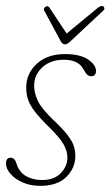

<svg xmlns="http://www.w3.org/2000/svg" viewBox="-20 -613 369 641"><path d="M120.5 -12Q161 -12 183 -35Q205 -58 205 -87Q205 -108.5 192.2 -131.2Q179.5 -154 140.5 -192Q110.5 -221.5 94.8 -242.5Q79 -263.5 73.2 -281.8Q67.5 -300 67.5 -321.5Q68 -368.5 103.2 -400.5Q138.5 -432.5 197 -432.5Q247 -432.5 273.8 -414.5Q300.5 -396.5 300.5 -376Q300.5 -358.5 284.5 -358.5Q277.5 -358.5 271.8 -363.2Q266 -368 259 -381Q242.5 -413.5 193.5 -413.5Q148.5 -413.5 121.2 -388.2Q94 -363 94 -326.5Q94 -303.5 106 -277.2Q118 -251 158 -212.5Q189.5 -183 205.2 -162.5Q221 -142 226.2 -126Q231.5 -110 231.5 -93Q231.5 -51.5 201.2 -22Q171 7.5 114.5 7.5Q81.5 7.5 55.5 -4Q29.5 -15.5 14.8 -32.8Q0 -50 0 -67Q0 -86.5 16 -86.5Q21.5 -86.5 26.5 -82.5Q31.5 -78.5 35 -67Q44 -38 67 -25Q90 -12 120.5 -12ZM214 -474Q204.5 -465 197.5 -465Q188.5 -465 183.5 -474L128 -577Q123.5 -585.5 133 -591Q140 -595.5 146 -586L202.5 -501L305.5 -586Q319.5 -597 325.5 -591Q332.5 -584 324 -577Z"/></svg>

Font: Fraunces144ptSuperSoftThinItalic
Style: Italic
Weight: 100
Italic angle: -16°
Version: Version 1.000;[0bf87f6ff]